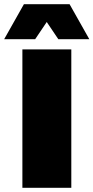

<svg xmlns="http://www.w3.org/2000/svg" viewBox="-57 -896 446 916"><path d="M369.1 -709H221.2L166 -791L110.8 -709H-37.1L57.1 -876H274.9ZM283.2 -660.2V0H49.8V-660.2Z"/></svg>

Font: Work Sans Black
Style: Regular
Weight: 900
Designer: Wei Huang
Foundry: Wei Huang
Version: Version 2.012